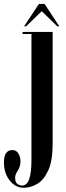

<svg xmlns="http://www.w3.org/2000/svg" viewBox="-78 -682 325 952"><path d="M40 249Q-1.5 249 -30 212.8Q-58.5 176.5 -58.5 123Q-58.5 62 -16 62Q2.5 62 13 78.8Q23.5 95.5 23.5 119.5Q23.5 143 10.2 163.5Q-3 184 -3 198.5Q-3 223 9 230.5Q21 238 31 238Q55.5 238 66.8 206.2Q78 174.5 78 108V-513.5H34V-523.5H183V30.5Q183 116 161 163.5Q139 211 106.2 230Q73.5 249 40 249ZM41.5 -551.5 115 -662.5H143L216 -551.5H206L129 -626.5L51.5 -551.5Z"/></svg>

Font: Imbue 100pt SemiBold
Style: Regular
Weight: 600
Designer: Tyler Finck
Foundry: Etcetera Type Company
Version: Version 1.102; ttfautohint (v1.8.3)